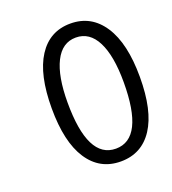

<svg xmlns="http://www.w3.org/2000/svg" viewBox="-100 -570 589 656"><g transform="rotate(-20 194.5 -242.0)"><path d="M127 -242.7Q127 -38.1 229 -38.1Q331.1 -38.1 331.1 -242.7Q331.1 -338.9 304.9 -390.4Q278.8 -441.9 229 -441.9Q179.2 -441.9 153.1 -389.9Q127 -337.9 127 -242.7ZM347.7 -54.7Q306.2 8.8 230 8.8Q153.8 8.8 111.6 -55.7Q69.3 -120.1 69.3 -242.4Q69.3 -364.7 110.8 -429Q152.3 -493.2 228 -493.2Q303.7 -493.2 346.4 -428Q389.2 -362.8 389.2 -240.5Q389.2 -118.2 347.7 -54.7Z"/></g></svg>

Font: RIT Meera New
Style: Regular
Weight: 400
Designer: Hussain K H
Foundry: RIT
Version: 1.6.2